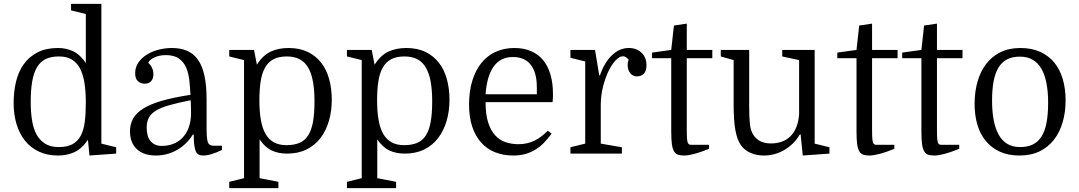

<svg xmlns="http://www.w3.org/2000/svg" viewBox="-20 -800 5621 1000"><path d="M51 -263Q51 -204 66 -154Q81 -104 110 -67.5Q139 -31 182.5 -10.5Q226 10 282 10Q329 10 367.5 -7.5Q406 -25 438 -72L446 10L585 0V-33L508 -52V-780H350V-746L427 -727V-472Q397 -516 361 -533Q325 -550 282 -550Q220 -550 176 -527.5Q132 -505 104 -466Q76 -427 63.5 -375Q51 -323 51 -263ZM427 -266Q427 -209 421.5 -165.5Q416 -122 400.5 -93Q385 -64 357.5 -49Q330 -34 286 -34Q244 -34 216 -51Q188 -68 171 -98.5Q154 -129 147 -172.5Q140 -216 140 -270Q140 -330 147.5 -374.5Q155 -419 172 -448.5Q189 -478 217 -492Q245 -506 287 -506Q327 -506 354 -490Q381 -474 397 -443Q413 -412 420 -367.5Q427 -323 427 -266Z M657 -116Q657 -57 692.5 -23.5Q728 10 792 10Q851 10 902 -19Q953 -48 984 -99H989Q989 -67 991.5 -46.5Q994 -26 999.5 -13Q1005 0 1014.5 5Q1024 10 1038 10Q1058 10 1082.5 2.5Q1107 -5 1136 -19V-41H1092Q1069 -41 1062.5 -59.5Q1056 -78 1056 -128V-281Q1056 -356 1044.5 -407.5Q1033 -459 1010 -490.5Q987 -522 953 -536Q919 -550 875 -550Q841 -550 807 -541.5Q773 -533 745.5 -516Q718 -499 701 -474.5Q684 -450 684 -419Q684 -390 698.5 -377Q713 -364 733 -364Q743 -364 751.5 -367Q760 -370 766 -376Q772 -382 775.5 -391.5Q779 -401 779 -413Q779 -421 777.5 -429Q776 -437 772.5 -445Q769 -453 764 -460Q759 -467 752 -473Q760 -490 785.5 -501.5Q811 -513 843 -513Q887 -513 912 -495Q937 -477 949.5 -448Q962 -419 966 -382Q970 -345 972 -306Q886 -293 826 -276Q766 -259 728.5 -236Q691 -213 674 -183.5Q657 -154 657 -116ZM823 -40Q802 -40 787.5 -47Q773 -54 763 -66.5Q753 -79 748.5 -96.5Q744 -114 744 -135Q744 -165 755 -186.5Q766 -208 792.5 -224Q819 -240 863 -252.5Q907 -265 973 -278Q974 -262 974.5 -247Q975 -232 975 -213Q975 -168 962.5 -135Q950 -102 929 -81Q908 -60 880.5 -50Q853 -40 823 -40Z M1430 147 1332 128V-74Q1361 -32 1395.5 -16Q1430 0 1475 0Q1533 0 1576.5 -21.5Q1620 -43 1649 -81Q1678 -119 1693 -170Q1708 -221 1708 -280Q1708 -338 1694.5 -387.5Q1681 -437 1653 -473Q1625 -509 1583 -529.5Q1541 -550 1483 -550Q1431 -550 1390.5 -531.5Q1350 -513 1318 -463L1303 -540H1174V-506L1251 -487V128L1174 147V180H1430ZM1331 -278Q1331 -333 1337.5 -375.5Q1344 -418 1360 -447Q1376 -476 1403.5 -491Q1431 -506 1474 -506Q1513 -506 1540.5 -491.5Q1568 -477 1585 -448Q1602 -419 1610 -375Q1618 -331 1618 -273Q1618 -208 1610 -164.5Q1602 -121 1584.5 -94Q1567 -67 1539 -55.5Q1511 -44 1472 -44Q1433 -44 1406 -59Q1379 -74 1362.5 -103.5Q1346 -133 1338.5 -176.5Q1331 -220 1331 -278Z M2043 147 1945 128V-74Q1974 -32 2008.5 -16Q2043 0 2088 0Q2146 0 2189.5 -21.5Q2233 -43 2262 -81Q2291 -119 2306 -170Q2321 -221 2321 -280Q2321 -338 2307.5 -387.5Q2294 -437 2266 -473Q2238 -509 2196 -529.5Q2154 -550 2096 -550Q2044 -550 2003.5 -531.5Q1963 -513 1931 -463L1916 -540H1787V-506L1864 -487V128L1787 147V180H2043ZM1944 -278Q1944 -333 1950.5 -375.5Q1957 -418 1973 -447Q1989 -476 2016.5 -491Q2044 -506 2087 -506Q2126 -506 2153.5 -491.5Q2181 -477 2198 -448Q2215 -419 2223 -375Q2231 -331 2231 -273Q2231 -208 2223 -164.5Q2215 -121 2197.5 -94Q2180 -67 2152 -55.5Q2124 -44 2085 -44Q2046 -44 2019 -59Q1992 -74 1975.5 -103.5Q1959 -133 1951.5 -176.5Q1944 -220 1944 -278Z M2509 -268H2858Q2860 -286 2860 -294Q2860 -302 2860 -311Q2860 -367 2847 -411.5Q2834 -456 2809 -486.5Q2784 -517 2746 -533.5Q2708 -550 2659 -550Q2606 -550 2562.5 -530.5Q2519 -511 2488 -473Q2457 -435 2440 -380Q2423 -325 2423 -255Q2423 -190 2439.5 -140.5Q2456 -91 2486 -57.5Q2516 -24 2558.5 -7Q2601 10 2654 10Q2691 10 2720 1Q2749 -8 2773 -23.5Q2797 -39 2816 -59.5Q2835 -80 2853 -104L2833 -119Q2818 -104 2801.5 -91Q2785 -78 2766 -68.5Q2747 -59 2726 -54Q2705 -49 2680 -49Q2646 -49 2615 -59Q2584 -69 2560.5 -93.5Q2537 -118 2523 -160.5Q2509 -203 2509 -268ZM2651 -503Q2713 -503 2744.5 -462.5Q2776 -422 2776 -346V-309H2509Q2516 -405 2551.5 -454Q2587 -503 2651 -503Z M3254 -489Q3251 -478 3250 -473Q3249 -468 3249 -462Q3249 -447 3253 -436Q3257 -425 3263.5 -417.5Q3270 -410 3278.5 -406Q3287 -402 3296 -402Q3308 -402 3317 -405.5Q3326 -409 3333 -416Q3340 -423 3343.5 -434Q3347 -445 3347 -460Q3347 -501 3321 -525.5Q3295 -550 3255 -550Q3207 -550 3167.5 -512.5Q3128 -475 3105 -408H3101L3079 -540H2951V-499L3028 -480V-52L2951 -33V0H3219V-33L3109 -52V-254Q3109 -303 3121.5 -351.5Q3134 -400 3153 -437Q3172 -474 3194.5 -493.5Q3217 -513 3237 -504Q3241 -502 3245.5 -498Q3250 -494 3254 -489Z M3376 -526V-497H3476V-114Q3476 -73 3479.5 -48.5Q3483 -24 3491 -11Q3499 2 3512 6Q3525 10 3544 10Q3564 10 3596.5 1.5Q3629 -7 3673 -25V-46H3601Q3586 -46 3577.5 -46Q3569 -46 3564.5 -52.5Q3560 -59 3558.5 -75.5Q3557 -92 3557 -125V-497H3690V-540H3557V-677L3490 -667L3476 -540Z M3882 -249V-540H3734V-506L3801 -487V-259Q3801 -173 3810 -122.5Q3819 -72 3839 -44Q3857 -18 3888.5 -4Q3920 10 3959 10Q4016 10 4066 -19.5Q4116 -49 4146 -100H4150L4161 10L4300 0V-33L4223 -52V-540H4054V-506L4142 -487V-205Q4139 -166 4127.5 -137.5Q4116 -109 4096.5 -90Q4077 -71 4051.5 -62Q4026 -53 3996 -53Q3961 -53 3938 -65.5Q3915 -78 3901 -102Q3896 -111 3892 -123Q3888 -135 3886 -152Q3884 -169 3883 -193Q3882 -217 3882 -249Z M4341 -526V-497H4441V-114Q4441 -73 4444.5 -48.5Q4448 -24 4456 -11Q4464 2 4477 6Q4490 10 4509 10Q4529 10 4561.5 1.5Q4594 -7 4638 -25V-46H4566Q4551 -46 4542.5 -46Q4534 -46 4529.5 -52.5Q4525 -59 4523.5 -75.5Q4522 -92 4522 -125V-497H4655V-540H4522V-677L4455 -667L4441 -540Z M4679 -526V-497H4779V-114Q4779 -73 4782.5 -48.5Q4786 -24 4794 -11Q4802 2 4815 6Q4828 10 4847 10Q4867 10 4899.5 1.5Q4932 -7 4976 -25V-46H4904Q4889 -46 4880.5 -46Q4872 -46 4867.5 -52.5Q4863 -59 4861.5 -75.5Q4860 -92 4860 -125V-497H4993V-540H4860V-677L4793 -667L4779 -540Z M5530 -277Q5530 -337 5515.5 -387Q5501 -437 5472 -473Q5443 -509 5398.5 -529.5Q5354 -550 5294 -550Q5234 -550 5189.5 -527.5Q5145 -505 5115.5 -466Q5086 -427 5071 -374Q5056 -321 5056 -259Q5056 -200 5070.5 -150.5Q5085 -101 5114.5 -65.5Q5144 -30 5187.5 -10Q5231 10 5289 10Q5350 10 5395 -12Q5440 -34 5470 -73Q5500 -112 5515 -164.5Q5530 -217 5530 -277ZM5147 -276Q5147 -331 5154.5 -373.5Q5162 -416 5179 -445.5Q5196 -475 5223.5 -490Q5251 -505 5292 -505Q5331 -505 5359 -488.5Q5387 -472 5404.5 -441Q5422 -410 5430.5 -365.5Q5439 -321 5439 -265Q5439 -206 5431 -162.5Q5423 -119 5405.5 -90.5Q5388 -62 5360.5 -48Q5333 -34 5293 -34Q5254 -34 5226.5 -50.5Q5199 -67 5181.5 -98.5Q5164 -130 5155.5 -174.5Q5147 -219 5147 -276Z"/></svg>

Font: GradeGX
Style: Regular
Weight: 100
Width: 1
Designer: Adam Twardoch
Foundry: Adam Twardoch
Version: Version 2.002; DEVELOPMENT